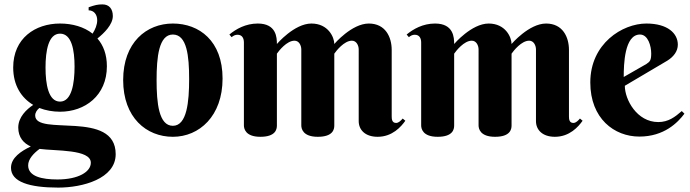

<svg xmlns="http://www.w3.org/2000/svg" viewBox="-20 -614 3137 873"><path d="M40 -307C40 -226 77 -169 131 -137C101 -117 63 -82 63 -34C63 11 88 38 120 52C76 73 30 103 30 149C30 213 113 239 245 239C355 239 506 199 506 87C506 -117 140 8 140 -89C140 -103 149 -115 159 -123C187 -112 220 -106 253 -106C366 -106 466 -179 466 -313C466 -366 450 -408 423 -439C453 -463 493 -502 493 -541C493 -574 476 -594 446 -594C424 -594 412 -591 383 -581V-567C406 -567 422 -549 422 -522C422 -501 413 -480 401 -461C362 -492 309 -507 253 -507C140 -507 40 -440 40 -307ZM319 -311C319 -235 306 -152 253 -152C200 -152 187 -231 187 -307C187 -383 200 -461 253 -461C306 -461 319 -386 319 -311ZM393 126C393 167 337 202 241 202C170 202 108 188 108 138C108 109 133 83 160 63C233 73 393 64 393 126Z M540 -250C540 -79 646 8 766 8C886 8 992 -86 992 -257C992 -428 886 -507 766 -507C646 -507 540 -421 540 -250ZM840 -255C840 -151 830 -42 766 -42C702 -42 692 -146 692 -250C692 -354 702 -457 766 -457C830 -457 840 -359 840 -255Z M1500 -370C1509 -383 1545 -429 1580 -429C1601 -429 1611 -407 1611 -389V-63C1611 -24 1640 8 1697 8C1764 8 1804 -38 1823 -65L1811 -75C1803 -66 1793 -55 1781 -55C1762 -55 1761 -73 1761 -85V-387C1761 -445 1733 -507 1657 -507C1579 -507 1500 -414 1500 -414C1500 -445 1472 -507 1396 -507C1318 -507 1239 -414 1239 -414C1239 -443 1237 -507 1152 -507C1097 -507 1053 -482 1023 -457L1033 -445C1042 -452 1049 -456 1060 -456C1081 -456 1089 -440 1089 -421V-44C1089 -30 1095 8 1164 8C1233 8 1239 -26 1239 -43V-370C1248 -383 1284 -429 1319 -429C1340 -429 1350 -407 1350 -389V-44C1350 -30 1356 8 1425 8C1494 8 1500 -26 1500 -43Z M2306 -370C2315 -383 2351 -429 2386 -429C2407 -429 2417 -407 2417 -389V-63C2417 -24 2446 8 2503 8C2570 8 2610 -38 2629 -65L2617 -75C2609 -66 2599 -55 2587 -55C2568 -55 2567 -73 2567 -85V-387C2567 -445 2539 -507 2463 -507C2385 -507 2306 -414 2306 -414C2306 -445 2278 -507 2202 -507C2124 -507 2045 -414 2045 -414C2045 -443 2043 -507 1958 -507C1903 -507 1859 -482 1829 -457L1839 -445C1848 -452 1855 -456 1866 -456C1887 -456 1895 -440 1895 -421V-44C1895 -30 1901 8 1970 8C2039 8 2045 -26 2045 -43V-370C2054 -383 2090 -429 2125 -429C2146 -429 2156 -407 2156 -389V-44C2156 -30 2162 8 2231 8C2300 8 2306 -26 2306 -43Z M3014 -338C3043 -356 3062 -381 3062 -411C3062 -462 3016 -507 2919 -507C2810 -507 2664 -416 2664 -239C2664 -75 2773 7 2887 7C3000 7 3062 -57 3092 -97L3080 -109C3049 -82 3019 -59 2973 -59C2876 -59 2821 -161 2821 -224ZM2919 -323 2816 -264C2816 -320 2819 -457 2890 -457C2927 -457 2941 -404 2941 -371C2941 -341 2936 -334 2919 -323Z"/></svg>

Font: Berkshire Swash
Style: Regular
Weight: 700
Designer: Astigmatic (AOETI)
Foundry: Astigmatic (AOETI)
Version: Version 1.000